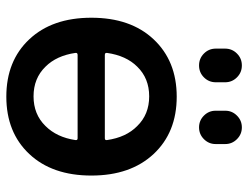

<svg xmlns="http://www.w3.org/2000/svg" viewBox="-110 -694 792 613"><g transform="rotate(90 286.5 -388.0)"><path d="M149.4 -333Q148.4 -326.2 156.2 -326.2H421.9Q428.7 -326.2 427.7 -333Q418.9 -394.5 382.8 -429.7Q345.7 -467.8 288.1 -467.8Q230.5 -467.8 193.4 -429.7Q158.2 -394.5 149.4 -333ZM156.2 -239.3Q148.4 -239.3 149.4 -232.4Q158.2 -171.9 193.4 -136.7Q230.5 -98.6 288.1 -98.6Q345.7 -98.6 382.8 -136.7Q418.9 -172.9 427.7 -232.4Q428.7 -239.3 421.9 -239.3ZM105.5 -481.4Q174.8 -555.7 289.1 -555.7Q403.3 -555.7 472.2 -481.9Q541 -408.2 541 -283.2Q541 -158.2 472.2 -85Q403.3 -11.7 289.1 -11.7Q174.8 -11.7 106 -85Q37.1 -158.2 37.1 -283.2Q37.1 -408.2 105.5 -481.4ZM135.7 -680.7V-710Q135.7 -732.4 151.4 -748Q167 -763.7 189.5 -763.7Q211.9 -763.7 227.5 -748Q243.2 -732.4 243.2 -710V-680.7Q243.2 -658.2 227.5 -642.6Q211.9 -627 189.5 -627Q167 -627 151.4 -642.6Q135.7 -658.2 135.7 -680.7ZM334 -679.7V-710.9Q334 -732.4 349.6 -748Q365.2 -763.7 387.2 -763.7Q409.2 -763.7 424.8 -748Q440.4 -732.4 440.4 -710.9V-679.7Q440.4 -658.2 424.8 -642.6Q409.2 -627 387.2 -627Q365.2 -627 349.6 -642.6Q334 -658.2 334 -679.7Z"/></g></svg>

Font: Gen Jyuu Gothic P Medium
Style: Regular
Weight: 500
Designer: [Source Han Sans]
Ryoko NISHIZUKA  (kana & ideographs); Paul D. Hunt (Latin, Greek & Cyrillic); Wenlong ZHANG  (bopomofo
Version: Version 1.002.20150607